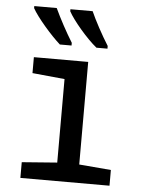

<svg xmlns="http://www.w3.org/2000/svg" viewBox="-54 -808 638 852"><g transform="rotate(5 265.0 -382.5)"><path d="M355 -605H404V-617C376 -661 340 -728 324 -765H225V-756C245 -718 310 -641 355 -605ZM192 -605H244V-617C215 -664 186 -718 164 -765H64V-756C85 -717 151 -641 192 -605ZM69 0H466V-70L324 -82V-539H82V-468L226 -454V-82L69 -70Z"/></g></svg>

Font: Noto Sans Mono Condensed Medium
Style: Regular
Weight: 500
Width: 3
Designer: Monotype Design Team
Foundry: Monotype Imaging Inc.
Version: Version 2.014